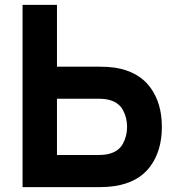

<svg xmlns="http://www.w3.org/2000/svg" viewBox="-20 -770 717 790"><path d="M452.1 -491.7Q548.8 -476.6 597.4 -411.6Q646 -346.7 646 -248Q646 -149.4 597.7 -84.5Q549.3 -19.5 452.1 -4.4Q421.9 0 389.6 0H72.8V-750H214.4V-495.6H389.6Q425.3 -495.6 452.1 -491.7ZM431.2 -137.7Q469.7 -148.4 486.3 -179.7Q502.9 -210.9 502.9 -248Q502.9 -285.2 486.3 -316.4Q469.7 -347.7 431.2 -358.4Q413.1 -363.8 383.3 -363.8H214.4V-132.3H383.3Q413.1 -132.3 431.2 -137.7Z"/></svg>

Font: Manrope3 ExtraBold
Style: Bold
Weight: 800
Width: 4
Designer: Mikhail Sharanda
Foundry: Mikhail Sharanda
Version: Version 3.000;PS 003.000;hotconv 1.0.88;makeotf.lib2.5.64775